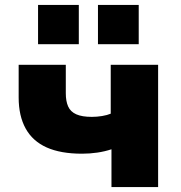

<svg xmlns="http://www.w3.org/2000/svg" viewBox="-20 -762 739 782"><path d="M434 0V-154Q407 -145 376.5 -140.5Q346 -136 314 -136Q227 -136 170 -161.5Q113 -187 84.5 -238.5Q56 -290 56 -365V-498H248V-382Q248 -350 257.5 -328.5Q267 -307 290.5 -296.5Q314 -286 354 -286Q375 -286 396 -289.5Q417 -293 431 -299V-498H624V0ZM379 -582V-742H545V-582ZM135 -582V-742H301V-582Z"/></svg>

Font: Nunito Sans 10pt SemiExpanded Black
Style: Regular
Weight: 900
Width: 6
Designer: Vernon Adams
Foundry: Vernon Adams
Version: Version 3.101;gftools[0.9.27]